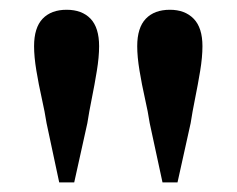

<svg xmlns="http://www.w3.org/2000/svg" viewBox="-20 -841 487 395"><path d="M117 -820.9Q148.6 -820.9 166.3 -802.5Q183.9 -784 183.9 -745.9Q183.9 -723.5 179.2 -695.1Q174.6 -666.6 168.9 -638.6Q163.2 -610.5 159.7 -587.6L132.7 -465.8H101.8L75.8 -587.6Q72.3 -610.5 65.9 -638.9Q59.5 -667.3 54.8 -695.8Q50.1 -724.2 50.1 -745.9Q50.1 -784 67.7 -802.5Q85.4 -820.9 117 -820.9ZM329.5 -820.9Q360.4 -820.9 378.4 -802.5Q396.5 -784 396.5 -745.9Q396.5 -723.5 391.8 -695.1Q387.1 -666.6 381.4 -638.6Q375.7 -610.5 372.2 -587.6L345.2 -465.8H314.3L288 -587.6Q284.6 -610.5 278.1 -638.9Q271.7 -667.3 267 -695.8Q262.3 -724.2 262.3 -745.9Q262.3 -784 280 -802.5Q297.7 -820.9 329.5 -820.9Z"/></svg>

Font: Noto Serif SC ExtraLight
Style: Regular
Weight: 200
Designer: Ryoko NISHIZUKA 西塚涼子 (kana & ideographs); Frank Grießhammer (Latin, Greek & Cyrillic); Wenlong ZHANG 张文龙 (bopomofo); San
Foundry: Adobe
Version: Version 2.002-H1;hotconv 1.1.0;makeotfexe 2.6.0